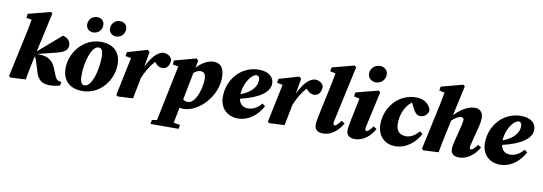

<svg xmlns="http://www.w3.org/2000/svg" viewBox="-67 -1228 5449 1927"><g transform="rotate(10 2657.0 -264.5)"><path d="M29 -5 45 8 200 0C212 -73 223 -125 243 -217L249 -244C259 -233 264 -217 275 -181L304 -89C329 -8 376 16 446 16C486 16 522 10 550 0L556 -36L536 -40C514 -44 500 -59 487 -91L456 -167C430 -231 379 -265 311 -269L268 -272L459 -319C536 -338 570 -364 570 -412C570 -456 538 -489 491 -497L260 -297L348 -697L332 -711L105 -652L99 -611L154 -600C144 -535 129 -469 115 -404Z M779 16C955 16 1082 -142 1082 -306C1082 -445 994 -503 879 -503C702 -503 574 -343 574 -181C574 -43 664 16 779 16ZM791 -44C765 -44 744 -62 744 -139C744 -269 792 -443 865 -443C893 -443 912 -424 912 -354C912 -212 862 -44 791 -44ZM785 -582C828 -582 872 -614 872 -672C872 -715 839 -741 799 -741C756 -741 711 -709 711 -652C711 -607 746 -582 785 -582ZM1018 -582C1061 -582 1105 -614 1105 -672C1105 -715 1072 -741 1032 -741C989 -741 944 -709 944 -652C944 -607 979 -582 1018 -582Z M1122 -5 1138 8 1293 0C1307 -72 1322 -142 1335 -213C1359 -273 1391 -334 1447 -399C1477 -366 1496 -351 1530 -351C1578 -351 1603 -393 1603 -446C1592 -483 1557 -503 1519 -503C1459 -503 1395 -432 1349 -330L1376 -487L1355 -505L1152 -446L1145 -405L1203 -394Z M1510 222H1796L1804 181L1738 170C1748 120 1758 69 1769 11C1782 14 1795 16 1808 16C1964 16 2137 -166 2137 -360C2137 -470 2089 -503 2028 -503C1972 -503 1908 -467 1857 -412L1872 -487L1851 -505L1633 -446L1627 -405L1685 -394L1568 172L1518 181ZM1912 -387C1951 -387 1968 -366 1968 -309C1968 -252 1947 -171 1923 -128C1894 -76 1869 -60 1837 -60C1819 -60 1804 -67 1791 -78L1846 -357C1865 -373 1889 -387 1912 -387Z M2477 -444C2493 -444 2507 -430 2507 -399C2507 -344 2470 -275 2348 -228C2353 -344 2425 -444 2477 -444ZM2363 16C2485 16 2571 -72 2612 -153L2582 -174C2549 -133 2503 -101 2446 -101C2395 -101 2360 -129 2351 -183C2539 -227 2643 -298 2643 -389C2643 -456 2588 -503 2489 -503C2308 -503 2178 -351 2178 -173C2178 -60 2252 16 2363 16Z M2667 -5 2683 8 2838 0C2852 -72 2867 -142 2880 -213C2904 -273 2936 -334 2992 -399C3022 -366 3041 -351 3075 -351C3123 -351 3148 -393 3148 -446C3137 -483 3102 -503 3064 -503C3004 -503 2940 -432 2894 -330L2921 -487L2900 -505L2697 -446L2690 -405L2748 -394Z M3230 16C3322 16 3390 -51 3428 -121L3395 -142C3365 -102 3347 -84 3333 -84C3324 -84 3318 -91 3318 -104C3318 -114 3320 -125 3324 -141L3445 -697L3428 -711L3202 -652L3196 -611L3251 -600C3240 -535 3226 -468 3212 -404L3168 -199C3153 -130 3145 -88 3145 -56C3145 -10 3176 16 3230 16Z M3469 -56C3469 -10 3501 16 3555 16C3647 16 3715 -51 3753 -121L3720 -142C3690 -102 3672 -84 3658 -84C3649 -84 3643 -91 3643 -104C3643 -114 3645 -125 3649 -141L3726 -490L3709 -505L3481 -446L3474 -405L3532 -391L3485 -165C3480 -139 3469 -88 3469 -56ZM3664 -581C3714 -581 3760 -620 3760 -676C3760 -719 3726 -751 3680 -751C3630 -751 3583 -713 3583 -657C3583 -610 3623 -581 3664 -581Z M3966 16C4084 16 4174 -69 4217 -153L4188 -174C4145 -123 4095 -101 4058 -101C3994 -101 3954 -135 3954 -212C3954 -290 3980 -385 4058 -445L4089 -385C4105 -354 4124 -325 4162 -325C4208 -325 4243 -360 4244 -402C4225 -465 4168 -503 4091 -503C3909 -503 3783 -347 3783 -175C3783 -60 3858 16 3966 16Z M4253 8 4408 0C4420 -73 4431 -125 4451 -217L4476 -334C4513 -371 4547 -387 4574 -387C4587 -387 4597 -378 4597 -362C4597 -347 4593 -322 4585 -292L4550 -153C4543 -127 4533 -88 4533 -56C4533 -10 4563 16 4617 16C4709 16 4780 -51 4819 -121L4786 -142C4756 -102 4736 -84 4722 -84C4713 -84 4708 -91 4708 -104C4708 -114 4711 -125 4715 -141L4763 -331C4771 -362 4774 -389 4774 -414C4774 -474 4737 -503 4693 -503C4627 -503 4557 -465 4485 -392L4552 -697L4536 -711L4313 -652L4307 -611L4362 -600C4352 -535 4337 -469 4323 -404L4237 -5Z M5148 -444C5164 -444 5178 -430 5178 -399C5178 -344 5141 -275 5019 -228C5024 -344 5096 -444 5148 -444ZM5034 16C5156 16 5242 -72 5283 -153L5253 -174C5220 -133 5174 -101 5117 -101C5066 -101 5031 -129 5022 -183C5210 -227 5314 -298 5314 -389C5314 -456 5259 -503 5160 -503C4979 -503 4849 -351 4849 -173C4849 -60 4923 16 5034 16Z"/></g></svg>

Font: Source Serif Pro Black
Style: Italic
Weight: 900
Italic angle: -12°
Designer: Frank Grießhammer
Foundry: Adobe Systems Incorporated
Version: Version 3.001;hotconv 1.0.111;makeotfexe 2.5.65597